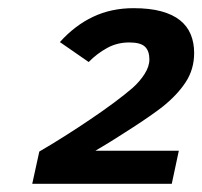

<svg xmlns="http://www.w3.org/2000/svg" viewBox="-20 -763 490 465"><path d="M58.1 -317.9 75.2 -396Q104 -412.6 136 -432.9Q168 -453.1 198.7 -473.9Q229.5 -494.6 256.1 -514.4Q282.7 -534.2 300.8 -549.8Q318.4 -565.4 330.1 -583.7Q341.8 -602.1 341.8 -619.1Q341.8 -639.6 331.1 -649.9Q320.3 -660.2 293 -660.2Q263.7 -660.2 239.3 -646.7Q214.8 -633.3 194.8 -612.8L125 -661.1Q161.6 -701.7 205.6 -722.4Q249.5 -743.2 303.2 -743.2Q342.8 -743.2 370.6 -735.6Q398.4 -728 416 -713.9Q433.6 -699.7 441.9 -679.7Q450.2 -659.7 450.2 -634.8Q450.2 -595.2 429.7 -564Q409.2 -532.7 373 -503.9Q360.4 -494.1 342.5 -481.7Q324.7 -469.2 303.2 -455.3Q281.7 -441.4 258.1 -426.5Q234.4 -411.6 210.9 -397.9H413.1L396 -317.9Z"/></svg>

Font: Clear Sans Medium
Style: Italic
Weight: 500
Italic angle: -12°
Foundry: Intel Corporation
Version: Version 1.00